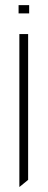

<svg xmlns="http://www.w3.org/2000/svg" viewBox="-20 -521 185 744"><path d="M55 203V-389H89V176L56 203ZM52 -469V-501H93V-469Z"/></svg>

Font: Foldit ExtraLight
Style: Regular
Weight: 250
Version: Version 1.003